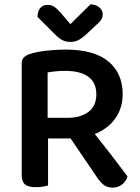

<svg xmlns="http://www.w3.org/2000/svg" viewBox="-20 -847 637 875"><path d="M197 -310H286Q347 -310 383 -337Q419 -364 419 -417Q419 -470 383 -497Q347 -524 277 -524Q255 -524 234.5 -522Q214 -520 197 -517ZM293 -216H79V-558Q79 -576 89 -585.5Q99 -595 116 -601Q147 -611 190.5 -616Q234 -621 279 -621Q409 -621 474 -567Q539 -513 539 -418Q539 -358 509 -312.5Q479 -267 424.5 -241.5Q370 -216 293 -216ZM280 -248 379 -278Q405 -245 432 -211Q459 -177 484 -144.5Q509 -112 529 -85.5Q549 -59 561 -43Q554 -19 535.5 -5.5Q517 8 495 8Q468 8 452.5 -4.5Q437 -17 422 -39ZM79 -257H199V-2Q191 1 175.5 3.5Q160 6 143 6Q109 6 94 -6.5Q79 -19 79 -49ZM301 -737Q322 -757 345 -780.5Q368 -804 392 -827Q416 -827 432 -814Q448 -801 448 -782Q448 -766 439.5 -754.5Q431 -743 413 -728L366 -684Q348 -669 333.5 -662.5Q319 -656 301 -656Q280 -656 264.5 -664Q249 -672 234 -687L151 -770Q151 -796 163.5 -810.5Q176 -825 198 -825Q213 -825 226 -817Q239 -809 258 -787Z"/></svg>

Font: BalooTamma2SemiBold
Style: Regular
Weight: 600
Designer: Divya Kowshik, Shuchita Grover and Ek Type
Foundry: Ek Type
Version: Version 1.700